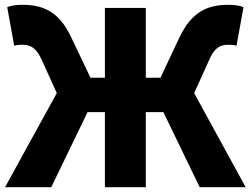

<svg xmlns="http://www.w3.org/2000/svg" viewBox="-20 -778 1042 798"><path d="M1 0H193L344 -312H416V0H586V-312H659L810 0H1001L787 -391L849 -528C872 -581 895 -592 930 -592C937 -592 950 -592 963 -588L992 -748C975 -756 950 -758 929 -758C841 -758 777 -728 727 -625L647 -455H586V-745H416V-455H356L275 -625C226 -728 161 -758 74 -758C52 -758 28 -756 10 -748L39 -588C52 -592 66 -592 72 -592C106 -592 130 -581 154 -528L216 -391Z"/></svg>

Font: Noto Sans HK Black
Style: Regular
Weight: 900
Designer: Ryoko NISHIZUKA 西塚涼子 (kana, bopomofo & ideographs); Paul D. Hunt (Latin, Greek & Cyrillic); Sandoll Communications 산돌커뮤니
Foundry: Adobe
Version: Version 2.004;hotconv 1.0.118;makeotfexe 2.5.65603